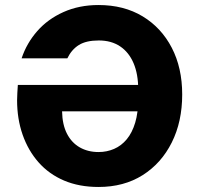

<svg xmlns="http://www.w3.org/2000/svg" viewBox="-20 -732 793 764"><path d="M372 12Q295 12 235 -13.5Q175 -39 133.5 -86Q92 -133 70 -196Q48 -259 48 -333Q48 -347 49 -362.5Q50 -378 51 -394H579V-289H227Q228 -236 246.5 -200Q265 -164 297.5 -145.5Q330 -127 372 -127Q405 -127 434 -139.5Q463 -152 484.5 -178Q506 -204 518 -244Q530 -284 530 -339V-376Q530 -437 511.5 -480.5Q493 -524 458 -547.5Q423 -571 373 -571Q323 -571 294 -553Q265 -535 248 -500H66Q86 -560 128 -608Q170 -656 232.5 -684Q295 -712 372 -712Q473 -712 547.5 -667Q622 -622 663.5 -542Q705 -462 705 -356Q705 -248 663.5 -165Q622 -82 547.5 -35Q473 12 372 12Z"/></svg>

Font: DM Sans 9pt ExtraBold
Style: Regular
Weight: 800
Version: Version 4.004;gftools[0.9.30]